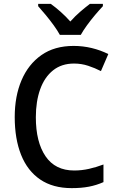

<svg xmlns="http://www.w3.org/2000/svg" viewBox="-20 -961 608 991"><path d="M362 -633Q298 -633 254 -598Q210 -563 187.5 -500.5Q165 -438 165 -356Q165 -228 215 -154.5Q265 -81 363 -81Q402 -81 439.5 -89.5Q477 -98 514 -112V-21Q478 -5 439 2.5Q400 10 350 10Q253 10 187.5 -34.5Q122 -79 89 -161.5Q56 -244 56 -357Q56 -464 91 -546.5Q126 -629 193.5 -676.5Q261 -724 360 -724Q408 -724 453.5 -713Q499 -702 539 -682L501 -594Q470 -610 435 -621.5Q400 -633 362 -633ZM289 -781Q277 -803 257.5 -830Q238 -857 216.5 -883Q195 -909 177 -929V-941H242Q266 -924 292.5 -900.5Q319 -877 343 -850Q368 -878 393.5 -900Q419 -922 444 -941H511V-929Q493 -910 471 -884Q449 -858 429 -830.5Q409 -803 397 -781Z"/></svg>

Font: Noto Sans Sinhala UI SemiCondensed Medium
Style: Regular
Weight: 500
Width: 4
Designer: Jelle Bosma - Monotype Design Team
Foundry: Monotype Imaging Inc.
Version: Version 2.006; ttfautohint (v1.8.4.7-5d5b)